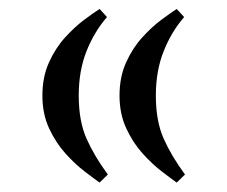

<svg xmlns="http://www.w3.org/2000/svg" viewBox="-20 -396 495 418"><path d="M214.8 -16.1 196.8 1.5Q185.1 -6.8 164.6 -22.5Q144 -38.1 122.8 -61.5Q101.6 -85 86.9 -116.5Q72.3 -147.9 72.3 -188Q72.3 -228.5 86.7 -260.3Q101.1 -292 122.1 -314.9Q143.1 -337.9 163.8 -353.3Q184.6 -368.7 196.8 -376.5L212.9 -358.9Q185.1 -326.7 168.2 -284.2Q151.4 -241.7 151.4 -188Q151.4 -132.3 168.5 -94Q185.5 -55.7 214.8 -16.1ZM382.8 -16.1 364.7 1.5Q353 -6.8 332.5 -22.5Q312 -38.1 290.8 -61.5Q269.5 -85 254.9 -116.5Q240.2 -147.9 240.2 -188Q240.2 -228.5 254.6 -260.3Q269 -292 290 -314.9Q311 -337.9 331.8 -353.3Q352.5 -368.7 364.7 -376.5L380.9 -358.9Q353 -326.7 336.2 -284.2Q319.3 -241.7 319.3 -188Q319.3 -132.3 336.4 -94Q353.5 -55.7 382.8 -16.1Z"/></svg>

Font: Harmattan Medium
Style: Regular
Weight: 500
Designer: George W. Nuss III and SIL International
Foundry: SIL International
Version: Version 4.000